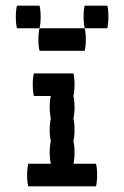

<svg xmlns="http://www.w3.org/2000/svg" viewBox="-20 -660 440 680"><path d="M324 -40Q324 -17 320 0H80Q76 -17 76 -40Q76 -64 80 -80H160Q156 -97 156 -120Q156 -144 160 -160Q156 -177 156 -200Q156 -224 160 -240Q156 -257 156 -280Q156 -304 160 -320H100Q96 -337 96 -360Q96 -384 100 -400H240Q244 -384 244 -360Q244 -337 240 -320Q244 -304 244 -280Q244 -257 240 -240Q244 -224 244 -200Q244 -177 240 -160Q244 -144 244 -120Q244 -97 240 -80H320Q324 -64 324 -40ZM120 -640Q124 -624 124 -600Q124 -577 120 -560H40Q36 -577 36 -600Q36 -624 40 -640ZM360 -640Q364 -624 364 -600Q364 -577 360 -560H280Q276 -577 276 -600Q276 -624 280 -640ZM280 -560Q284 -544 284 -520Q284 -497 280 -480H120Q116 -497 116 -520Q116 -544 120 -560Z"/></svg>

Font: VT323
Style: Regular
Weight: 400
Monospace: yes
Designer: Peter Hull
Version: Version 2.000